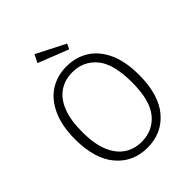

<svg xmlns="http://www.w3.org/2000/svg" viewBox="-245 -1029 1181 1181"><g transform="rotate(-45 345.5 -438.5)"><path d="M345 11Q220 11 143 -80Q66 -171 66 -341Q66 -456 102 -535.5Q138 -615 201 -655.5Q264 -696 345 -696Q426 -696 489 -657Q552 -618 588.5 -539.5Q625 -461 625 -342Q625 -171 548 -80Q471 11 345 11ZM345 -40Q443 -40 502.5 -112Q562 -184 562 -342Q562 -501 502.5 -573Q443 -645 345 -645Q282 -645 233 -613Q184 -581 156.5 -513.5Q129 -446 129 -341Q129 -237 157 -170.5Q185 -104 233.5 -72Q282 -40 345 -40ZM432 -758 234 -836 260 -888 448 -792Z"/></g></svg>

Font: Trujillo Light
Style: Regular
Weight: 300
Designer: Fira Sans original fonts by bBox Type GmbH, Carrois Corporate GbR, & Edenspiekermann AG / Changes by Cristiano Sobral
Foundry: Fira Sans original fonts by bBox Type GmbH, Carrois Corporate GbR, & Edenspiekermann AG / Changes by Cristiano Sobral
Version: Version 4.301;July 28, 2020;FontCreator 13.0.0.2655 64-bit